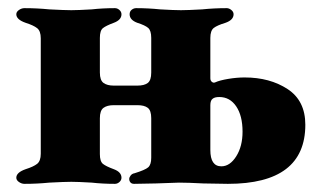

<svg xmlns="http://www.w3.org/2000/svg" viewBox="-20 -448 794 471"><path d="M20 -12Q20 -25 43 -33Q62 -39 71 -46Q80 -53 80 -71V-354Q80 -372 71 -379Q62 -386 43 -392Q20 -400 20 -413Q20 -419 26.5 -423.5Q33 -428 40 -428Q71 -428 101 -425Q139 -423 155 -423Q171 -423 205 -425Q232 -428 262 -428Q268 -428 273 -423.5Q278 -419 278 -413Q278 -399 259 -392Q240 -385 232.5 -379Q225 -373 225 -355V-270Q225 -251 234 -244.5Q243 -238 259 -238H317Q334 -238 342.5 -244.5Q351 -251 351 -270V-355Q351 -373 343.5 -379.5Q336 -386 317 -392Q298 -399 298 -413Q298 -420 303 -424Q308 -428 314 -428Q344 -428 373 -425Q407 -423 424 -423Q440 -423 476 -425Q505 -428 536 -428Q542 -428 547.5 -423.5Q553 -419 553 -413Q553 -399 533 -392Q513 -386 504.5 -379.5Q496 -373 496 -355V-256Q496 -250 500 -247Q504 -244 508 -246Q519 -251 540 -254.5Q561 -258 580 -258Q642 -258 685.5 -229.5Q729 -201 729 -142Q729 3 539 3L479 2Q441 0 419 0L362 2L309 3Q303 3 300 -0.5Q297 -4 297 -9Q297 -13 300.5 -17.5Q304 -22 310 -23Q336 -31 343.5 -37.5Q351 -44 351 -61V-158Q351 -177 342.5 -183.5Q334 -190 317 -190H259Q243 -190 234 -183.5Q225 -177 225 -158V-70Q225 -52 232.5 -46Q240 -40 259 -33Q278 -26 278 -12Q278 -6 273 -1.5Q268 3 262 3Q232 3 205 0Q171 -2 155 -2Q139 -2 101 0Q71 3 40 3Q33 3 26.5 -1.5Q20 -6 20 -12ZM575 -125Q575 -164 559.5 -187Q544 -210 518 -210Q507 -210 502 -206Q496 -202 496 -190V-80Q496 -40 523 -40Q544 -40 559.5 -64.5Q575 -89 575 -125Z"/></svg>

Font: EB Garamond ExtraBold
Style: Regular
Weight: 800
Designer: Georg Duffner and Octavio Pardo
Foundry: Georg Duffner
Version: Version 1.000